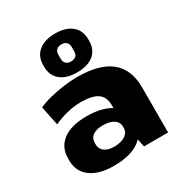

<svg xmlns="http://www.w3.org/2000/svg" viewBox="-194 -979 1071 1131"><g transform="rotate(-30 341.5 -413.5)"><path d="M421 -203V-306Q421 -361 385 -386.5Q349 -412 273 -412Q226 -412 178 -400.5Q130 -389 86 -368L59 -499Q94 -515 140 -526.5Q186 -538 234.5 -544.5Q283 -551 326 -551Q478 -551 553 -490Q628 -429 628 -306V0H464ZM254 11Q154 11 97.5 -31Q41 -73 41 -148V-162Q41 -238 97.5 -280.5Q154 -323 258 -323Q366 -323 427 -281.5Q488 -240 488 -165V-150Q488 -74 426.5 -31.5Q365 11 254 11ZM312 -86Q359 -86 387 -104.5Q415 -123 415 -155V-164Q415 -194 388.5 -211.5Q362 -229 315 -229Q272 -229 247.5 -212Q223 -195 223 -161V-153Q223 -122 246.5 -104Q270 -86 312 -86ZM342 -574Q270 -574 229.5 -607.5Q189 -641 189 -700V-712Q189 -771 230 -804.5Q271 -838 342 -838Q414 -838 454.5 -804.5Q495 -771 495 -712V-700Q495 -640 454.5 -607Q414 -574 342 -574ZM342 -648Q365 -648 376.5 -659.5Q388 -671 388 -691V-721Q388 -741 376 -752.5Q364 -764 342 -764Q321 -764 309 -752.5Q297 -741 297 -721V-691Q297 -671 309 -659.5Q321 -648 342 -648Z"/></g></svg>

Font: Pathway Extreme 28pt ExtraBold
Style: Regular
Weight: 800
Designer: Eduardo Rodriguez Tunni
Foundry: Eduardo Rodriguez Tunni
Version: Version 1.001;gftools[0.9.26]